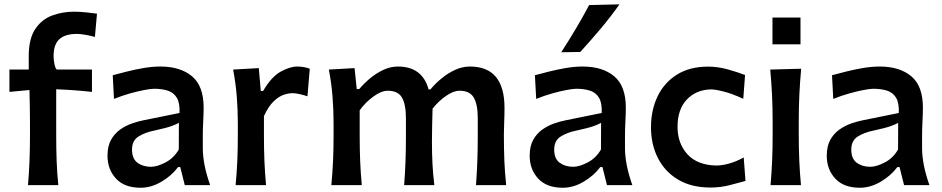

<svg xmlns="http://www.w3.org/2000/svg" viewBox="-20 -862 4388 894"><path d="M110.4 0Q115.2 -58.6 117.4 -113.5Q119.6 -168.5 119.6 -235.4V-289.1Q119.6 -323.7 118.9 -361.8Q118.2 -399.9 117.2 -442.9L23.9 -434.1V-538.1H113.8V-600.6Q113.8 -681.2 143.8 -726.3Q173.8 -771.5 222.2 -789.6Q270.5 -807.6 325.2 -807.6Q351.6 -807.6 383.3 -804.2Q415 -800.8 431.6 -798.3L421.9 -689.9Q403.8 -695.3 379.2 -699.7Q354.5 -704.1 338.4 -704.1Q283.7 -704.1 256.6 -679.7Q229.5 -655.3 229.5 -601.1Q229.5 -584.5 233.2 -565.2Q236.8 -545.9 244.1 -538.1H408.2V-434.1Q324.2 -443.4 241.7 -446.3V-235.4Q241.7 -168.5 243.7 -113.5Q245.6 -58.6 251.5 0Z M634.8 12.2Q559.1 12.2 519.8 -30.8Q480.5 -73.7 480.5 -136.7Q480.5 -181.6 497.1 -211.2Q513.7 -240.7 539.8 -259Q565.9 -277.3 595.2 -287.4Q624.5 -297.4 649.4 -302.2L815.9 -335.9Q817.9 -382.8 803.2 -407Q788.6 -431.2 761.2 -439.9Q733.9 -448.7 697.3 -448.7Q683.1 -448.7 653.1 -443.1Q623 -437.5 585.4 -427Q547.9 -416.5 510.7 -401.4L504.9 -511.7Q530.8 -518.6 567.9 -528.1Q605 -537.6 646.7 -544.9Q688.5 -552.2 727.1 -552.2Q819.3 -552.2 873.8 -507.1Q928.2 -461.9 928.2 -360.8Q928.2 -335.9 926.3 -298.6Q924.3 -261.2 924.3 -228.5V-172.9Q924.3 -96.7 958.5 0H840.3L819.3 -84H809.1Q779.3 -43.9 731.7 -15.9Q684.1 12.2 634.8 12.2ZM683.1 -85.4Q711.9 -85.4 750.7 -105.7Q789.6 -126 812.5 -166L813 -290Q801.3 -283.2 778.6 -274.9Q755.9 -266.6 695.8 -253.4Q655.8 -245.6 625.2 -226.6Q594.7 -207.5 594.7 -165.5Q594.7 -122.6 620.4 -104Q646 -85.4 683.1 -85.4Z M1077.1 0Q1082.5 -58.6 1085 -113.5Q1087.4 -168.5 1087.4 -235.4V-289.1Q1087.4 -349.6 1082.5 -412.4Q1077.6 -475.1 1065.4 -538.1L1185.1 -544.9L1194.3 -438.5H1205.1Q1243.7 -504.4 1286.6 -528.3Q1329.6 -552.2 1364.3 -552.2Q1377.9 -552.2 1393.3 -549.8Q1408.7 -547.4 1422.4 -542L1411.6 -413.6Q1394 -419.4 1375 -423.8Q1356 -428.2 1341.8 -428.2Q1324.2 -428.2 1301.3 -420.7Q1278.3 -413.1 1254.2 -390.1Q1230 -367.2 1209 -321.3V-229.5Q1209 -167 1211.2 -112.8Q1213.4 -58.6 1218.8 0Z M2196.3 0Q2200.7 -58.6 2202.6 -112.8Q2204.6 -167 2204.6 -229.5V-312Q2204.6 -375.5 2186 -407.5Q2167.5 -439.5 2119.6 -439.5Q2091.8 -439.5 2056.6 -415.3Q2021.5 -391.1 1994.1 -356Q1993.2 -323.2 1992.2 -279.5Q1991.2 -235.8 1991.2 -203.1Q1991.2 -147 1993.7 -98.9Q1996.1 -50.8 2002.4 0H1861.8Q1866.2 -58.6 1868.2 -112.8Q1870.1 -167 1870.1 -229.5V-312Q1870.1 -375.5 1851.8 -407.5Q1833.5 -439.5 1785.2 -439.5Q1755.9 -439.5 1719 -412.8Q1682.1 -386.2 1654.8 -348.6V-229.5Q1654.8 -167 1657 -112.8Q1659.2 -58.6 1664.6 0H1522.9Q1528.3 -58.6 1530.8 -113.5Q1533.2 -168.5 1533.2 -235.4V-289.1Q1533.2 -349.6 1528.3 -412.4Q1523.4 -475.1 1511.2 -538.1L1630.9 -544.9L1641.1 -447.3H1652.8Q1673.8 -472.7 1702.6 -496.8Q1731.4 -521 1764.9 -536.6Q1798.3 -552.2 1833 -552.2Q1946.3 -552.2 1975.6 -445.8H1984.4Q2006.8 -473.1 2036.4 -497.3Q2065.9 -521.5 2099.6 -536.9Q2133.3 -552.2 2168 -552.2Q2329.1 -552.2 2329.1 -359.9Q2329.1 -324.7 2327.6 -293Q2326.2 -261.2 2326.2 -235.4Q2326.2 -168.5 2328.4 -113.5Q2330.6 -58.6 2336.9 0Z M2600.6 12.2Q2524.9 12.2 2485.6 -30.8Q2446.3 -73.7 2446.3 -136.7Q2446.3 -181.6 2462.9 -211.2Q2479.5 -240.7 2505.6 -259Q2531.7 -277.3 2561 -287.4Q2590.3 -297.4 2615.2 -302.2L2781.7 -335.9Q2783.7 -382.8 2769 -407Q2754.4 -431.2 2727.1 -439.9Q2699.7 -448.7 2663.1 -448.7Q2648.9 -448.7 2618.9 -443.1Q2588.9 -437.5 2551.3 -427Q2513.7 -416.5 2476.6 -401.4L2470.7 -511.7Q2496.6 -518.6 2533.7 -528.1Q2570.8 -537.6 2612.5 -544.9Q2654.3 -552.2 2692.9 -552.2Q2785.2 -552.2 2839.6 -507.1Q2894 -461.9 2894 -360.8Q2894 -335.9 2892.1 -298.6Q2890.1 -261.2 2890.1 -228.5V-172.9Q2890.1 -96.7 2924.3 0H2806.2L2785.2 -84H2774.9Q2745.1 -43.9 2697.5 -15.9Q2649.9 12.2 2600.6 12.2ZM2648.9 -85.4Q2677.7 -85.4 2716.6 -105.7Q2755.4 -126 2778.3 -166L2778.8 -290Q2767.1 -283.2 2744.4 -274.9Q2721.7 -266.6 2661.6 -253.4Q2621.6 -245.6 2591.1 -226.6Q2560.5 -207.5 2560.5 -165.5Q2560.5 -122.6 2586.2 -104Q2611.8 -85.4 2648.9 -85.4ZM2593.3 -618.7Q2628.9 -673.8 2661.6 -728.8Q2694.3 -783.7 2723.1 -838.4L2864.3 -841.8Q2824.2 -784.7 2777.8 -729.5Q2731.4 -674.3 2682.1 -620.1Z M3288.1 11.2Q3199.7 11.2 3137.9 -25.4Q3076.2 -62 3043.7 -125.5Q3011.2 -189 3011.2 -269Q3011.2 -349.6 3042 -413.6Q3072.8 -477.5 3132.1 -514.6Q3191.4 -551.8 3276.9 -551.8Q3323.2 -551.8 3369.9 -538.6Q3416.5 -525.4 3449.2 -512.7L3440.9 -401.9Q3389.2 -425.8 3349.6 -435.8Q3310.1 -445.8 3290 -445.8Q3220.2 -443.8 3177.5 -397.9Q3134.8 -352.1 3134.8 -272Q3134.8 -193.8 3181.2 -143.3Q3227.5 -92.8 3315.9 -91.3Q3342.8 -91.3 3376.2 -100.8Q3409.7 -110.4 3442.9 -128.9L3451.2 -19.5Q3420.4 -10.7 3377.4 0.2Q3334.5 11.2 3288.1 11.2Z M3576.8 -780.3H3707.3V-655.7H3576.8ZM3567.9 0Q3572.8 -58.6 3575.2 -113.5Q3577.6 -168.5 3577.6 -235.4V-289.1Q3577.6 -364.7 3574.7 -422.1Q3571.8 -479.5 3566.4 -538.1L3710.4 -542Q3705.1 -482.4 3702.1 -424.3Q3699.2 -366.2 3699.2 -289.1V-235.4Q3699.2 -168.5 3701.7 -113.5Q3704.1 -58.6 3709.5 0Z M3983.9 12.2Q3908.2 12.2 3868.9 -30.8Q3829.6 -73.7 3829.6 -136.7Q3829.6 -181.6 3846.2 -211.2Q3862.8 -240.7 3888.9 -259Q3915 -277.3 3944.3 -287.4Q3973.6 -297.4 3998.5 -302.2L4165 -335.9Q4167 -382.8 4152.3 -407Q4137.7 -431.2 4110.4 -439.9Q4083 -448.7 4046.4 -448.7Q4032.2 -448.7 4002.2 -443.1Q3972.2 -437.5 3934.6 -427Q3897 -416.5 3859.9 -401.4L3854 -511.7Q3879.9 -518.6 3917 -528.1Q3954.1 -537.6 3995.8 -544.9Q4037.6 -552.2 4076.2 -552.2Q4168.5 -552.2 4222.9 -507.1Q4277.3 -461.9 4277.3 -360.8Q4277.3 -335.9 4275.4 -298.6Q4273.4 -261.2 4273.4 -228.5V-172.9Q4273.4 -96.7 4307.6 0H4189.5L4168.5 -84H4158.2Q4128.4 -43.9 4080.8 -15.9Q4033.2 12.2 3983.9 12.2ZM4032.2 -85.4Q4061 -85.4 4099.9 -105.7Q4138.7 -126 4161.6 -166L4162.1 -290Q4150.4 -283.2 4127.7 -274.9Q4105 -266.6 4044.9 -253.4Q4004.9 -245.6 3974.4 -226.6Q3943.8 -207.5 3943.8 -165.5Q3943.8 -122.6 3969.5 -104Q3995.1 -85.4 4032.2 -85.4Z"/></svg>

Font: Pinar-DS3-FD SemiBold
Style: Regular
Weight: 600
Designer: Amin Abedi
Version: Version 3.000